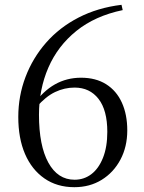

<svg xmlns="http://www.w3.org/2000/svg" viewBox="-20 -763 598 798"><path d="M289 15Q217 15 164.5 -21.5Q112 -58 84 -123Q56 -188 56 -277Q56 -364 86 -443Q116 -522 171.5 -585.5Q227 -649 306.5 -690Q386 -731 485 -743L490 -721Q375 -697 297.5 -634.5Q220 -572 181 -482Q142 -392 142 -286Q142 -158 181 -87Q220 -16 290 -16Q329 -16 359.5 -39Q390 -62 408 -107Q426 -152 426 -215Q426 -305 389.5 -352Q353 -399 290 -399Q248 -399 209 -380.5Q170 -362 132 -318L113 -329H120Q198 -440 317 -440Q378 -440 421 -413Q464 -386 486.5 -336.5Q509 -287 509 -221Q509 -153 480.5 -99.5Q452 -46 402.5 -15.5Q353 15 289 15Z"/></svg>

Font: Noto Serif JP ExtraLight
Style: Regular
Weight: 400
Version: Version 2.003-H1;hotconv 1.1.1;makeotfexe 2.6.0